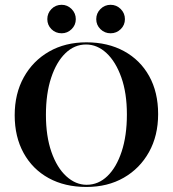

<svg xmlns="http://www.w3.org/2000/svg" viewBox="-20 -756 709 788"><path d="M334.7 11.3Q246 11.3 179.8 -25Q113.7 -61.3 77 -127.8Q40.3 -194.4 40.3 -283.1Q40.3 -371.8 77.8 -439.1Q115.3 -506.5 181.5 -544.4Q247.6 -582.3 334.7 -582.3Q422.6 -582.3 489.1 -546Q555.6 -509.7 592.3 -443.5Q629 -377.4 629 -287.9Q629 -199.2 591.5 -131.9Q554 -64.5 487.9 -26.6Q421.8 11.3 334.7 11.3ZM335.5 2.4Q383.9 2.4 421 -33.5Q458.1 -69.4 479.4 -134.3Q500.8 -199.2 500.8 -286.3Q500.8 -374.2 477.8 -438.7Q454.8 -503.2 416.9 -538.3Q379 -573.4 333.1 -573.4Q285.5 -573.4 248.4 -537.5Q211.3 -501.6 189.9 -436.7Q168.5 -371.8 168.5 -284.7Q168.5 -196.8 191.1 -132.3Q213.7 -67.7 252 -32.7Q290.3 2.4 335.5 2.4ZM433.9 -619.4Q409.7 -619.4 392.3 -636.3Q375 -653.2 375 -677.4Q375 -701.6 392.3 -719Q409.7 -736.3 433.9 -736.3Q458.1 -736.3 475.4 -719Q492.7 -701.6 492.7 -677.4Q492.7 -653.2 475.4 -636.3Q458.1 -619.4 433.9 -619.4ZM233.1 -619.4Q208.1 -619.4 191.1 -636.3Q174.2 -653.2 174.2 -677.4Q174.2 -701.6 191.1 -719Q208.1 -736.3 233.1 -736.3Q256.5 -736.3 273.8 -719Q291.1 -701.6 291.1 -677.4Q291.1 -653.2 273.8 -636.3Q256.5 -619.4 233.1 -619.4Z"/></svg>

Font: Playfair 144pt
Style: Bold
Weight: 700
Version: Version 2.001;gftools[0.9.30]